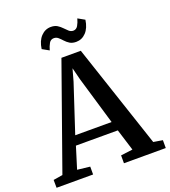

<svg xmlns="http://www.w3.org/2000/svg" viewBox="-177 -1072 1055 1193"><g transform="rotate(-20 351.0 -476.0)"><path d="M51 -62 294.5 -748.5H422.5L651.5 -62L712 -52V0H435.5V-52L514 -62L469.5 -205H192.5L148 -61.5L231.5 -52V0H-10L-10.5 -52ZM451 -267 357 -585 337 -664 314.5 -583 210.5 -267ZM415.5 -810Q390 -810 373.2 -820.5Q356.5 -831 344.2 -844.8Q332 -858.5 319.8 -869Q307.5 -879.5 291.5 -879.5Q270.5 -879.5 259.8 -860.8Q249 -842 242 -816.5L197.5 -841.5Q204.5 -893.5 232 -922.5Q259.5 -951.5 297.5 -951.5Q323 -951.5 339.8 -941Q356.5 -930.5 369.2 -916.8Q382 -903 394 -892.5Q406 -882 421.5 -881.5Q442 -881.5 453 -900.2Q464 -919 471 -945L515.5 -920Q508 -867.5 480.8 -838.8Q453.5 -810 415.5 -810Z"/></g></svg>

Font: Merriweather 24pt SemiBold
Style: Regular
Weight: 600
Designer: Eben Sorkin
Foundry: Eben Sorkin
Version: Version 2.100